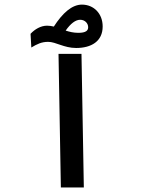

<svg xmlns="http://www.w3.org/2000/svg" viewBox="-20 -821 626 841"><path d="M246.6 0H347.2L336.9 -585H236.3ZM313.5 -610.8C379.4 -610.8 429.7 -639.6 429.7 -705.1C429.7 -761.2 391.1 -800.8 338.9 -800.8C294.9 -800.8 253.9 -763.7 215.8 -704.6C206.1 -707 196.3 -708.5 186 -708.5C158.7 -708.5 132.3 -692.9 113.8 -672.9L117.2 -612.8C142.1 -627.9 162.1 -637.7 190.9 -637.7C224.6 -637.7 260.3 -610.8 313.5 -610.8ZM267.6 -687C289.1 -717.8 311 -734.4 331.1 -734.4C352.1 -734.4 366.2 -718.8 366.2 -701.7C366.2 -687 356 -677.2 323.2 -677.2C302.2 -677.2 284.2 -681.6 267.6 -687Z"/></svg>

Font: CaskaydiaCove Nerd Font
Style: Regular
Weight: 400
Designer: Aaron Bell
Foundry: Saja Typeworks
Version: Version 2111.1;Nerd Fonts 2.3.3